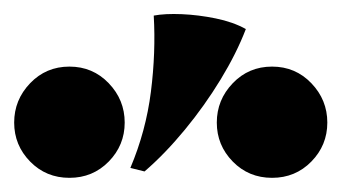

<svg xmlns="http://www.w3.org/2000/svg" viewBox="-20 -811 482 271"><path d="M197 -789Q213 -792 236.5 -791Q260 -790 284.5 -785Q309 -780 327 -770Q314 -736 291.5 -699Q269 -662 241 -628Q213 -594 184 -569L164 -574Q186 -626 193 -681.5Q200 -737 197 -789ZM78 -560Q45 -560 22.5 -583Q0 -606 0 -638Q0 -670 22.5 -693.5Q45 -717 78 -717Q111 -717 133.5 -693.5Q156 -670 156 -638Q156 -606 133.5 -583Q111 -560 78 -560ZM364 -560Q331 -560 308.5 -583Q286 -606 286 -638Q286 -670 308.5 -693.5Q331 -717 364 -717Q397 -717 419.5 -693.5Q442 -670 442 -638Q442 -606 419.5 -583Q397 -560 364 -560Z"/></svg>

Font: Bona Nova
Style: Bold
Weight: 700
Designer: Mateusz Machalski
Foundry: Capitalics
Version: Version 4.001; ttfautohint (v1.8.3)